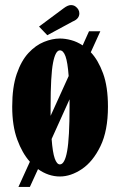

<svg xmlns="http://www.w3.org/2000/svg" viewBox="-20 -683 472 755"><path d="M52.5 52 97.5 -47Q67.5 -80.5 47.8 -134.2Q28 -188 28 -263.5Q28 -340.5 45.8 -392.2Q63.5 -444 91.8 -474.5Q120 -505 152.8 -518.2Q185.5 -531.5 215.5 -531.5Q236.5 -531.5 259.8 -525.2Q283 -519 305 -504.5L330 -560H374.5L337 -477.5Q366 -447 385.2 -394.8Q404.5 -342.5 404.5 -263.5Q404.5 -169 375 -108.2Q345.5 -47.5 302 -18.2Q258.5 11 215.5 11Q170.5 11 129.5 -18L97.5 52ZM179 -263.5Q179 -244.5 179 -227.5L250 -384Q246 -438.5 237.5 -461.8Q229 -485 215.5 -485Q198 -485 188.5 -435.8Q179 -386.5 179 -263.5ZM215.5 -36.5Q234.5 -36.5 244 -88.8Q253.5 -141 253.5 -263.5Q253.5 -278.5 253.5 -292.5L183 -136.5Q187 -83.5 195.2 -60Q203.5 -36.5 215.5 -36.5ZM166 -544.5 133.5 -578.5 231 -651Q247 -663 259 -663Q269 -663 276.5 -657.8Q284 -652.5 288 -645.5Q292 -638.5 292 -630.5Q292 -609 266 -598.5Z"/></svg>

Font: Imbue 10pt Black
Style: Regular
Weight: 900
Designer: Tyler Finck
Foundry: Etcetera Type Company
Version: Version 1.102; ttfautohint (v1.8.3)